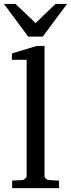

<svg xmlns="http://www.w3.org/2000/svg" viewBox="-36 -975 367 995"><path d="M26.9 0V-39.1L80.1 -42Q86.9 -42 94.5 -49.1Q102.1 -56.2 102.1 -63V-665H25.9V-698.2L153.8 -736.8H194.8V-63Q194.8 -56.2 201.9 -49.1Q209 -42 215.8 -42L270 -39.1V0ZM185.5 -785.2H110.4L-15.6 -954.6H44.4L148.4 -855.5L251.5 -954.6H311.5Z"/></svg>

Font: Charis SIL Afr
Style: Regular
Weight: 400
Foundry: SIL International
Version: Version 5.000